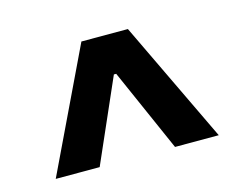

<svg xmlns="http://www.w3.org/2000/svg" viewBox="-57 -793 600 477"><g transform="rotate(-15 243.5 -554.5)"><path d="M230.6 -649.8H256V-610.8H230.6ZM33.7 -397.5 183.6 -710.7H303.2L453 -397.5H340.5L240.1 -625H246.6L146.7 -397.5Z"/></g></svg>

Font: Adwaita Sans
Style: Regular
Weight: 400
Designer: Rasmus Andersson
Foundry: rsms
Version: Version 4.001;git-9221beed3